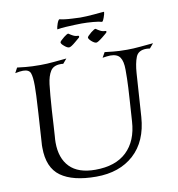

<svg xmlns="http://www.w3.org/2000/svg" viewBox="-97 -992 1025 1104"><g transform="rotate(-10 415.0 -440.0)"><path d="M376 24Q240 24 169.5 -26.5Q99 -77 99 -194Q99 -201 99 -208Q99 -215 100 -222Q107 -330 111 -394Q115 -458 116.5 -493.5Q118 -529 118 -551Q118 -604 109.5 -626.5Q101 -649 66 -649Q49 -649 20 -643L36 -673Q51 -671 85 -667.5Q119 -664 171 -664Q209 -664 249.5 -668Q290 -672 324 -675L301 -648Q297 -649 293 -649Q289 -649 285 -649Q244 -649 226.5 -621.5Q209 -594 203 -546Q200 -522 196.5 -481Q193 -440 190 -394.5Q187 -349 185 -309Q183 -269 181 -247Q180 -237 179.5 -228Q179 -219 179 -210Q179 -118 228.5 -67Q278 -16 378 -16Q496 -16 561 -78Q626 -140 633 -253Q638 -328 641 -373.5Q644 -419 645.5 -448Q647 -477 647.5 -500Q648 -523 648 -552Q648 -602 632 -625Q616 -648 576 -648Q566 -648 555 -646.5Q544 -645 530 -643L547 -673Q564 -671 596.5 -667.5Q629 -664 677 -664Q713 -664 754.5 -668Q796 -672 830 -675L807 -648Q801 -649 796 -649.5Q791 -650 786 -650Q739 -650 725 -614.5Q711 -579 707 -522L690 -269Q680 -128 596 -52Q512 24 376 24ZM351 -735Q340 -735 323 -750Q307 -763 307 -772Q307 -778 333 -799Q353 -814 357 -814Q362 -814 367 -809Q372 -806 376 -803.5Q380 -801 384 -799Q397 -792 413 -792Q418 -792 418 -788Q419 -784 416 -781L390 -759Q362 -735 351 -735ZM510 -735Q499 -735 482 -750Q467 -764 467 -772Q467 -778 492 -799Q512 -814 517 -814Q521 -814 526 -809Q531 -806 535 -803.5Q539 -801 543 -799Q556 -792 572 -792Q577 -792 578 -788Q578 -784 575 -781Q573 -779 566.5 -773.5Q560 -768 549 -759Q519 -735 510 -735ZM562 -847Q547 -852 512 -855Q477 -858 445 -858Q430 -858 405 -857Q380 -856 353 -854.5Q326 -853 303 -849Q302 -849 302 -851Q302 -859 310 -883Q319 -906 325 -904Q335 -901 355 -898.5Q375 -896 399 -895Q423 -894 443 -893Q457 -893 480.5 -894Q504 -895 524 -897Q555 -900 568 -901Q581 -902 583 -902Q584 -902 584 -900Q584 -891 576 -869Q567 -845 562 -847Z"/></g></svg>

Font: Luxurious Roman
Style: Regular
Weight: 400
Designer: Robert E. Leuschke
Foundry: Robert E. Leuschke
Version: Version 1.010; ttfautohint (v1.8.3)